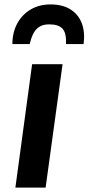

<svg xmlns="http://www.w3.org/2000/svg" viewBox="-20 -847 400 867"><path d="M49.5 0 125 -557H262.5L186 0ZM208 -827Q263 -827 298.8 -804.2Q334.5 -781.5 349.5 -741.5Q364.5 -701.5 357.5 -648H278Q280.5 -696.5 262.8 -716.8Q245 -737 202.5 -737Q174 -737 156.8 -725.5Q139.5 -714 129.8 -694Q120 -674 114 -648H36Q36 -700.5 57.8 -740.8Q79.5 -781 118.2 -804Q157 -827 208 -827Z"/></svg>

Font: Merriweather Sans SemiBold
Style: Italic
Weight: 600
Italic angle: -7.5°
Designer: Eben Sorkin
Foundry: Eben Sorkin
Version: Version 2.001